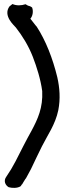

<svg xmlns="http://www.w3.org/2000/svg" viewBox="-20 -691 322 955"><path d="M42 -671 27 -659C-7 -612 52 -563 59 -554C91 -513 122 -463 143 -409C163 -357 182 -297 190 -238C194 -155 168 -99 137 -41C110 7 83 61 57 112C43 139 28 164 12 187C-4 208 6 230 23 240C39 245 67 246 83 235L89 226V225L90 226C93 220 99 211 107 198V197L108 198C115 185 123 170 134 150C152 113 171 71 189 36C216 -18 255 -71 270 -143C281 -199 277 -254 265 -307C242 -401 208 -489 161 -561V-560L160 -561C150 -574 140 -587 131 -598C142 -610 147 -633 140 -653C137 -656 132 -660 119 -663L107 -670C86 -663 62 -662 42 -671Z"/></svg>

Font: Stray Cat
Style: Blk
Weight: 900
Version: Version 1.0